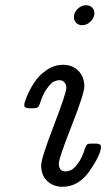

<svg xmlns="http://www.w3.org/2000/svg" viewBox="-20 -713 408 738"><path d="M73.2 -309.1Q73.2 -317.9 83 -342Q92.8 -366.2 110.4 -394Q127.9 -421.9 158 -442.9Q188 -463.9 222.2 -463.9Q259.3 -463.9 281.7 -440.4Q304.2 -417 304.2 -380.9Q304.2 -354 255.1 -229Q206.1 -104 206.1 -85Q206.1 -54.2 231.9 -54.2Q241.7 -54.2 252.9 -59.1Q264.2 -64 280 -85.4Q295.9 -106.9 307.1 -143.1Q311 -154.3 314.9 -157.7Q318.8 -161.1 331.1 -161.1H348.1Q368.2 -161.1 368.2 -148.9Q368.2 -120.1 325.7 -57.6Q283.2 4.9 220.2 4.9Q185.1 4.9 161.6 -17.1Q138.2 -39.1 138.2 -77.1Q138.2 -104 186.5 -229.5Q234.9 -355 234.9 -375Q234.9 -388.2 227.5 -396.5Q220.2 -404.8 209 -404.8Q199.2 -404.8 188 -399.9Q176.8 -395 160.9 -373.5Q145 -352.1 133.8 -315.9Q129.9 -303.7 125 -300.3Q120.1 -296.9 106.9 -296.9H92.8Q73.2 -296.9 73.2 -309.1ZM264.2 -647.9Q264.2 -665 278.6 -679Q293 -692.9 311 -692.9Q325.2 -692.9 334 -684.3Q342.8 -675.8 342.8 -662.1Q342.8 -645 328.4 -630.6Q314 -616.2 295.9 -616.2Q281.7 -616.2 272.9 -625Q264.2 -633.8 264.2 -647.9Z"/></svg>

Font: CMU Concrete
Style: Italic
Weight: 500
Italic angle: -14.04°
Version: Version 0.7.0